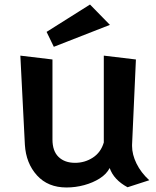

<svg xmlns="http://www.w3.org/2000/svg" viewBox="-20 -818 692 849"><path d="M218 -611 186 -677 378 -798 466 -708ZM544 10Q483 -23 465 -75Q451 -48 421 -29Q391 -10 352.5 0.5Q314 11 274 11Q192 11 143.5 -42.5Q95 -96 90 -178L70 -572L212 -555V-201Q212 -150 239 -124Q266 -98 312 -98Q355 -98 390.5 -121Q426 -144 439 -188V-572L581 -555L564 -178V-172Q564 -135 583.5 -95Q603 -55 640 -21Z"/></svg>

Font: RocknRoll One
Style: Regular
Weight: 400
Designer: Fontworks Inc.
Foundry: Fontworks Inc.
Version: Version 1.100